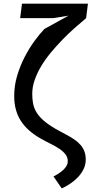

<svg xmlns="http://www.w3.org/2000/svg" viewBox="-20 -770 540 1048"><path d="M460 -750 450 -671Q420 -646 386.5 -616.2Q353 -586.5 320.5 -553Q288 -519.5 258 -483.5Q228 -447.5 205.5 -410Q183 -372.5 169.5 -334.2Q156 -296 156 -258.5Q156 -232.5 159.8 -209.5Q163.5 -186.5 174.5 -165.2Q185.5 -144 205.8 -123.5Q226 -103 258.5 -82Q281.5 -67 304.5 -55Q327.5 -43 348.8 -31.2Q370 -19.5 388 -7Q406 5.5 419.5 21Q433 36.5 440.5 56Q448 75.5 448 101.5Q448 126.5 437.8 149.5Q427.5 172.5 409.8 192.5Q392 212.5 368.2 229.2Q344.5 246 317 258.5L272 193Q288 185 302.2 175.5Q316.5 166 327 155.8Q337.5 145.5 343.8 134.2Q350 123 350 111Q350 88.5 337 72Q324 55.5 303 41.5Q282 27.5 255 14.2Q228 1 200 -15Q165 -35 138.2 -58.8Q111.5 -82.5 93.5 -110.8Q75.5 -139 66.5 -172.5Q57.5 -206 57.5 -246Q57.5 -303 73.8 -357.2Q90 -411.5 114.8 -459.2Q139.5 -507 168.2 -546.2Q197 -585.5 222.5 -612L354 -684.5L270 -671H90L100 -750Z"/></svg>

Font: B612
Style: Regular
Weight: 400
Designer: Nicolas Chauveau, Thomas Paillot, Jonathan Favre-Lamarine, Jean-Luc Vinot
Foundry: AIRBUS
Version: Version 1.008